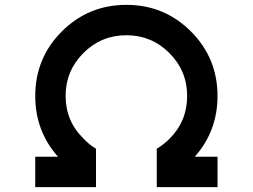

<svg xmlns="http://www.w3.org/2000/svg" viewBox="-20 -770 1040 790"><path d="M781.2 -125H875V0H625V-158.2Q652.3 -173.8 677.7 -199.2Q750 -271.5 750 -375Q750 -478.5 676.8 -551.8Q603.5 -625 500 -625Q396.5 -625 323.2 -551.8Q250 -478.5 250 -375Q250 -271.5 324.2 -199.2Q347.7 -173.8 375 -158.2V0H125V-125H218.8Q125 -230.5 125 -375Q125 -531.2 234.4 -640.6Q343.8 -750 500 -750Q656.2 -750 765.6 -640.6Q875 -531.2 875 -375Q875 -230.5 781.2 -125Z"/></svg>

Font: Xanmono
Style: Regular
Weight: 400
Designer: GGBotNet
Foundry: GGBotNet
Version: 1.00